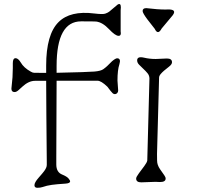

<svg xmlns="http://www.w3.org/2000/svg" viewBox="-20 -874 969 944"><path d="M149.4 36.6Q149.4 22.9 169.9 -0.2Q190.4 -23.4 196.8 -32.2Q210 -49.8 210 -63V-81.1L208 -301.8Q207 -395.5 207 -476.6H151.9Q121.1 -476.6 89.8 -447.8Q80.6 -439.5 70.6 -430.4Q60.5 -421.4 51.8 -421.4Q36.1 -421.4 36.1 -438L41.5 -494.1Q43 -521.5 43 -539.1V-563.5Q43 -587.9 56.6 -587.9Q69.3 -587.9 82 -566.9Q96.7 -541 131.8 -521.5Q141.1 -516.1 147.9 -516.1L207 -515.6V-551.8Q207 -704.6 267.6 -765.1Q325.2 -822.8 444.3 -807.6Q485.4 -802.7 497.3 -806.9Q509.3 -811 516.6 -816.4L558.6 -851.6Q574.2 -860.8 574.2 -837.9Q574.2 -827.6 573.2 -823.2V-719.7Q577.6 -697.8 563 -697.8Q546.9 -697.8 516.1 -730.5Q484.4 -764.2 452.6 -768.1Q444.3 -769 378.9 -769Q258.3 -769 258.3 -549.8V-516.1Q412.6 -519.5 444.3 -522.2Q476.1 -524.9 488.5 -534.2Q501 -543.5 507.3 -549.6Q513.7 -555.7 519.3 -561.5Q524.9 -567.4 531.2 -573.2Q548.3 -587.4 555.7 -587.4Q576.2 -587.4 566.9 -557.6Q557.6 -529.8 557.6 -478L561 -429.2Q561 -421.4 556.2 -416.3Q551.3 -411.1 544.9 -411.1Q538.6 -411.1 533.7 -415.8Q528.8 -420.4 523.9 -426.8L507.8 -447.8Q477.1 -477.1 459.5 -477.1H258.3L256.8 -98.6V-65.4Q256.8 -26.9 286.1 -15.6Q308.6 -6.3 316.7 3.2Q324.7 12.7 324.7 17.6Q324.7 27.3 301.8 28.8Q278.8 30.3 263.2 31.7Q247.6 33.2 234.6 34.9Q221.7 36.6 210.7 39.3Q199.7 42 189 45.7Q178.2 49.3 163.8 49.3Q149.4 49.3 149.4 36.6ZM674.3 22.5Q649.4 22.5 649.4 3.9Q649.4 -3.9 663.1 -22.2Q676.8 -40.5 689.7 -57.9Q702.6 -75.2 704.1 -85L714.8 -488.8Q714.4 -503.4 704.8 -514.6Q695.3 -525.9 684.1 -536.1Q672.9 -546.4 663.6 -556.2Q654.3 -565.9 654.3 -577.1Q654.3 -598.6 689 -590.3Q715.3 -584 745.6 -584L800.8 -586.4Q825.7 -586.4 825.7 -567.9Q825.7 -557.6 810.8 -546.1Q795.9 -534.7 786.4 -526.4Q776.9 -518.1 771.5 -511.7Q762.2 -501.5 762.2 -492.7L752 -117.2L752.4 -84Q752.4 -63 766.8 -42.2Q781.2 -21.5 787.8 -12.2Q794.4 -2.9 794.4 3.9Q794.4 21 766.6 21L745.1 20ZM807.6 -827.6Q850.6 -827.6 829.1 -798.8L774.9 -733.9Q756.3 -699.2 740.7 -732.4L704.1 -779.3Q681.2 -810.1 681.2 -819.8Q681.2 -834 699.2 -834Q755.9 -827.1 793.9 -827.1Z"/></svg>

Font: Snowburst One
Style: Regular
Weight: 400
Designer: Annet Stirling
Foundry: Annet Stirling
Version: Version 1.001